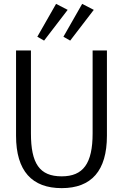

<svg xmlns="http://www.w3.org/2000/svg" viewBox="-20 -961 636 993"><path d="M330 -910 270 -941 173 -771 208 -751ZM465 -910 405 -941 308 -771 343 -751ZM63 -700V-259C63 -76 146 12 299 12C453 12 533 -78 533 -259V-700H459V-271C459 -115 410 -49 299 -49C184 -49 140 -116 140 -271V-700Z"/></svg>

Font: Mint Spirit
Style: Regular
Weight: 400
Designer: HARENDAL Hirwen
Foundry: Arkandis Digital Foundry.
Version: Version 1.004;FFEdit